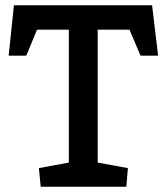

<svg xmlns="http://www.w3.org/2000/svg" viewBox="-20 -711 633 731"><path d="M135 0 128 -71 242 -92V-598H121L80 -499H13L33 -691H559L582 -499H515L473 -598H352V-92L467 -71L461 0Z"/></svg>

Font: Kreon Medium
Style: Regular
Weight: 500
Version: Version 2.002